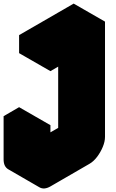

<svg xmlns="http://www.w3.org/2000/svg" viewBox="-63 -995 646 1066"><path d="M217 -700 520 -875V-235Q520 -209 507.5 -179Q495 -149 475.5 -123.5Q456 -98 433 -85L217 40Q182 60 156 45Q130 30 130 -10V-250L217 -300V-60L433 -185V-825Q433 -799 421 -769Q409 -739 389 -713.5Q369 -688 346 -675L217 -600ZM433 -825V-185L260 -285V-925ZM433 -185 217 -60 43 -160 260 -285ZM520 -875 217 -700 43 -800 346 -975ZM217 -700V-600L43 -700V-800ZM217 -300 130 -250 -43 -350 43 -400ZM130 -250V-10Q130 30 156 45L-17 -55Q-43 -70 -43 -110V-350Z"/></svg>

Font: Nabla Normal
Style: Regular
Weight: 400
Designer: Arthur Reinders Folmer
Version: Version 1.000